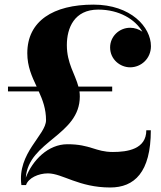

<svg xmlns="http://www.w3.org/2000/svg" viewBox="-20 -780 696 830"><path d="M98 -550C98 -492.5 118 -449 138.5 -405.5H14.5V-385H147.5C164.5 -348 179 -309 179 -260.5C179 -196.5 53.5 -118.5 72.5 20H92.5C102.5 -10.5 146 -30.5 187 -30.5C250 -30.5 320 30.5 456.5 30.5C560.5 30.5 632 -34.5 632 -217H612.5C612.5 -135 531 -123 468 -123C392 -123 371.5 -156.5 271.5 -156.5C188 -156.5 120.5 -87.5 91.5 -12C103.5 -170.5 325 -194.5 325 -363C325 -370.5 324.5 -378 323.5 -385H465V-405.5H319C305 -459.5 269 -506 269 -585C269 -659 301 -738.5 404.5 -738.5C496 -738.5 564.5 -696 595.5 -643C580.5 -653.5 562 -660 542.5 -660C495.5 -660 456 -622.5 456 -575C456 -522.5 500 -489 542.5 -489C590.5 -489 632.5 -527 632.5 -580.5C632.5 -662.5 546 -760 384 -760C210.5 -760 98 -689.5 98 -550Z"/></svg>

Font: Bodoni* 11pt
Style: Bold
Weight: 700
Version: Version 2.3